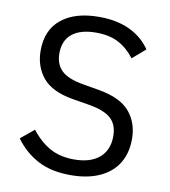

<svg xmlns="http://www.w3.org/2000/svg" viewBox="-81 -780 763 862"><g transform="rotate(10 300.0 -349.0)"><path d="M45 -111 106 -161Q147 -109 193 -84.5Q239 -60 301 -60Q376 -60 416.5 -95Q457 -130 457 -193Q457 -245 427 -273Q397 -301 327 -313L249 -326Q153 -342 111 -392.5Q69 -443 69 -516Q69 -610 131 -660Q193 -710 302 -710Q383 -710 441.5 -682.5Q500 -655 536 -603L477 -552Q445 -594 403.5 -616Q362 -638 301 -638Q230 -638 192 -607.5Q154 -577 154 -518Q154 -469 183.5 -440Q213 -411 285 -399L360 -386Q457 -369 499.5 -319Q542 -269 542 -195Q542 -131 513.5 -84.5Q485 -38 430 -13Q375 12 298 12Q209 12 148 -20.5Q87 -53 45 -111Z"/></g></svg>

Font: iA Writer Quattro V
Style: Regular
Weight: 400
Designer: Mike Abbink, Paul van der Laan, Pieter van Rosmalen, Oliver Reichenstein
Foundry: Information Architects Inc.
Version: Version 2.000